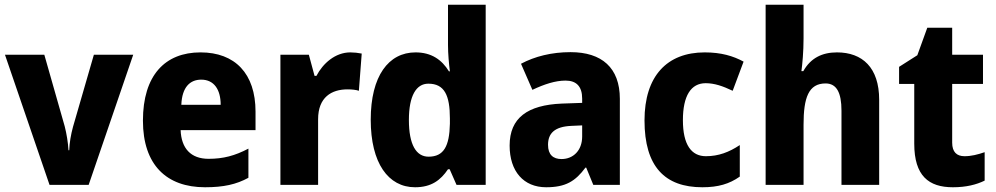

<svg xmlns="http://www.w3.org/2000/svg" viewBox="-20 -780 4201 810"><path d="M189 0H354L542 -549H376L288 -245C279 -212 273 -177 272 -146H269C267 -179 261 -216 253 -247L167 -549H1Z M826 -559C676 -559 583 -462 583 -271C583 -84 683 10 845 10C923 10 977 -2 1028 -30V-153C971 -123 922 -110 860 -110C785 -110 745 -154 742 -231H1058V-309C1058 -470 971 -559 826 -559ZM829 -444C883 -444 911 -402 911 -338H745C748 -413 782 -444 829 -444Z M1458 -559C1394 -559 1342 -512 1315 -460H1307L1283 -549H1163V0H1322V-277C1322 -370 1379 -403 1446 -403C1464 -403 1483 -401 1494 -397L1506 -554C1492 -557 1473 -559 1458 -559Z M1731 10C1800 10 1839 -20 1870 -66H1877L1906 0H2029V-760H1870V-590C1870 -553 1874 -510 1878 -479H1874C1844 -528 1800 -559 1733 -559C1619 -559 1544 -459 1544 -275C1544 -92 1618 10 1731 10ZM1788 -119C1736 -119 1705 -169 1705 -274C1705 -376 1736 -427 1787 -427C1855 -427 1878 -378 1878 -280V-258C1876 -163 1852 -119 1788 -119Z M2387 -560C2307 -560 2236 -542 2178 -511L2226 -401C2277 -425 2323 -440 2366 -440C2411 -440 2436 -416 2436 -364V-346L2350 -343C2206 -337 2130 -283 2130 -166C2130 -57 2189 10 2284 10C2366 10 2407 -15 2450 -73H2453L2483 0H2595V-363C2595 -494 2519 -560 2387 -560ZM2391 -249 2436 -251V-204C2436 -145 2398 -109 2349 -109C2314 -109 2292 -127 2292 -169C2292 -217 2319 -246 2391 -249Z M2943 10C3010 10 3057 -4 3101 -35V-168C3056 -138 3011 -121 2958 -121C2897 -121 2861 -169 2861 -273C2861 -376 2895 -429 2957 -429C2994 -429 3029 -417 3071 -397L3117 -520C3073 -544 3022 -559 2953 -559C2794 -559 2699 -459 2699 -272C2699 -77 2785 10 2943 10Z M3370 -618V-760H3210V0H3370V-254C3370 -368 3391 -428 3463 -428C3509 -428 3530 -390 3530 -313V0H3689V-359C3689 -495 3618 -559 3511 -559C3448 -559 3400 -535 3369 -480H3361C3365 -509 3370 -562 3370 -618Z M4049 -121C4016 -121 3997 -139 3997 -178V-426H4127V-549H3997V-663H3892L3850 -547L3773 -498V-426H3837V-174C3837 -38 3898 10 4000 10C4056 10 4099 -1 4134 -18V-138C4105 -128 4078 -121 4049 -121Z"/></svg>

Font: Noto Sans Gujarati UI SemiCondensed ExtraBold
Style: Regular
Weight: 800
Width: 4
Designer: Jelle Bosma - Monotype Design Team, Universal Thirst
Foundry: Monotype Imaging Inc.
Version: Version 2.106